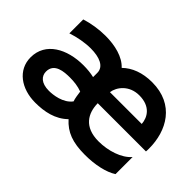

<svg xmlns="http://www.w3.org/2000/svg" viewBox="-100 -826 1191 1191"><g transform="rotate(45 495.0 -231.0)"><path d="M924 26V-124C879 -71 789 -43 706 -43C579 -43 536 -120 535 -207H958C959 -216 959 -225 959 -234C959 -388 878 -538 682 -538C597 -538 531 -512 485 -467C439 -517 358 -537 274 -537C215 -537 155 -527 104 -511V-389C155 -406 213 -417 264 -417C340 -417 400 -394 400 -338V-301C372 -308 338 -311 306 -311C163 -311 39 -245 39 -114C39 -3 136 65 258 65C339 65 418 49 477 -9C531 51 596 76 705 76C794 76 875 58 924 26ZM421 -109C382 -56 302 -47 266 -47C198 -47 169 -80 169 -119C169 -193 250 -198 301 -198C336 -198 373 -194 407 -181C410 -159 414 -128 421 -109ZM819 -309H540C547 -360 595 -424 683 -424C779 -424 815 -365 819 -309Z"/></g></svg>

Font: LINE Seed JP_OTF Bold
Style: Regular
Weight: 700
Designer: LINE & Fontrix & Fontworks
Version: Version 1.009